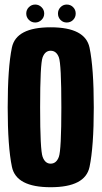

<svg xmlns="http://www.w3.org/2000/svg" viewBox="-20 -798 436 823"><path d="M197 4.5Q345.5 4.5 363.8 -82.5Q382 -169.5 382 -337.5Q382 -506.5 363.8 -593.8Q345.5 -681 197 -681Q49 -681 31 -594.2Q13 -507.5 13 -337.5Q13 -169.5 31.2 -82.5Q49.5 4.5 197 4.5ZM197 -96.5Q173.5 -96.5 162.8 -125.5Q152 -154.5 152 -337.5Q152 -524.5 162.8 -552.5Q173.5 -580.5 197 -580.5Q221.5 -580.5 232.2 -552.5Q243 -524.5 243 -337.5Q243 -154.5 232.2 -125.5Q221.5 -96.5 197 -96.5ZM131 -701.5Q146.5 -701.5 158 -712.8Q169.5 -724 169.5 -740Q169.5 -756 158 -767.2Q146.5 -778.5 131 -778.5Q115 -778.5 103.8 -767.2Q92.5 -756 92.5 -740Q92.5 -724 103.8 -712.8Q115 -701.5 131 -701.5ZM266 -701.5Q282.5 -701.5 293.5 -712.8Q304.5 -724 304.5 -740Q304.5 -756 293.5 -767.2Q282.5 -778.5 266 -778.5Q250.5 -778.5 239.5 -767.2Q228.5 -756 228.5 -740Q228.5 -724 239.2 -712.8Q250 -701.5 266 -701.5Z"/></svg>

Font: Anybody ExtraCondensed
Style: Bold
Weight: 700
Width: 2
Version: Version 1.113;gftools[0.9.25]